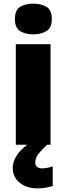

<svg xmlns="http://www.w3.org/2000/svg" viewBox="-20 -796 365 1056"><path d="M163 -776Q204 -776 234.5 -759Q265 -742 265 -691Q265 -642 234.5 -624.5Q204 -607 163 -607Q121 -607 91.5 -624.5Q62 -642 62 -691Q62 -742 91.5 -759Q121 -776 163 -776ZM258 -553V0H67V-553ZM174 97Q174 115 184.5 122.5Q195 130 212 130Q225 130 242.5 126.5Q260 123 270 119V227Q254 232 233 236Q212 240 185 240Q128 240 89 209.5Q50 179 50 127Q50 93 73.5 56.5Q97 20 164 -25L239 0Q205 32 189.5 53Q174 74 174 97Z"/></svg>

Font: Noto Sans Meetei Mayek Black
Style: Regular
Weight: 900
Designer: Monotype Design Team and Neelakash Kshetrimayum
Foundry: Monotype Imaging Inc.
Version: Version 2.002; ttfautohint (v1.8.4.7-5d5b)